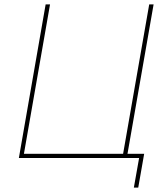

<svg xmlns="http://www.w3.org/2000/svg" viewBox="-20 -720 761 875"><path d="M637 -19H561L680 -700H660L541 -19H89L208 -700H188L66 0H614L590 135H610Z"/></svg>

Font: Fixel Display Thin
Style: Italic
Weight: 100
Italic angle: -10°
Designer: AlfaBravo + MacPaw
Foundry: Kyrylo Tkachov, Marchela Mozhyna, Serhii Makarenko, Maria Weinstein, Zakhar Kryvoshyya
Version: Version 1.210;Glyphs 3.2 (3217)